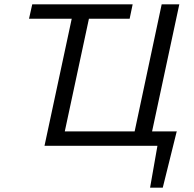

<svg xmlns="http://www.w3.org/2000/svg" viewBox="-20 -678 901 893"><path d="M592 0 732 -658H814L673 0ZM212 0 226 -67H661L647 0ZM187 0 328 -658H408L267 0ZM678 195 724 -67H802L737 195ZM658 0 672 -67H803L755 0ZM115 -591 130 -658H597L583 -591Z"/></svg>

Font: Ysabeau Infant Medium
Style: Italic
Weight: 500
Italic angle: -12°
Designer: Christian Thalmann (Catharsis Fonts)
Version: Version 2.001;gftools[0.9.30]; featfreeze: ss01,ss02,lnum